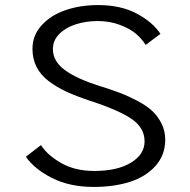

<svg xmlns="http://www.w3.org/2000/svg" viewBox="-20 -726 750 757"><path d="M350 11Q254 11 184.5 -24.5Q115 -60 82 -108L141.5 -154Q166.5 -114.5 221.2 -83.2Q276 -52 351.5 -52Q443 -52 496.5 -84.8Q550 -117.5 550 -168.5Q550 -221.5 500.2 -256.2Q450.5 -291 335.5 -328.5Q281 -346.5 242.5 -364.2Q204 -382 172 -406.2Q140 -430.5 124 -462.2Q108 -494 108 -533.5Q108 -586.5 144 -626.2Q180 -666 238.2 -686Q296.5 -706 367.5 -706Q456 -706 519 -672.5Q582 -639 612.5 -592.5L554.5 -549Q539 -573 516.5 -592.5Q494 -612 453.8 -627.5Q413.5 -643 366 -643Q319 -643 279 -630.2Q239 -617.5 213.8 -592Q188.5 -566.5 188.5 -533Q188.5 -485 234.8 -450.5Q281 -416 370 -388Q418 -373 452.2 -360Q486.5 -347 522.8 -327.8Q559 -308.5 581 -287.8Q603 -267 617.2 -238.2Q631.5 -209.5 631.5 -175.5Q631.5 -114.5 592.8 -71.5Q554 -28.5 491.5 -8.8Q429 11 350 11Z"/></svg>

Font: League Mono Light
Style: Regular
Weight: 300
Width: 6
Designer: Tyler Finck
Foundry: The League of Moveable Type / Tyler Finck
Version: Version 2.210